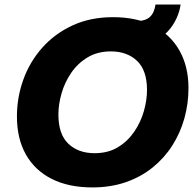

<svg xmlns="http://www.w3.org/2000/svg" viewBox="-20 -807 858 839"><path d="M54 -298Q54 -381.6 82 -459.2Q110 -536.8 164.4 -598.3Q218.8 -659.7 296.9 -695.9Q374.9 -732 474 -732Q577.8 -732 651.5 -693.7Q725.2 -655.5 764.4 -585.8Q803.6 -516.2 803.6 -422Q803.6 -353.7 785.7 -289.7Q767.7 -225.7 732.9 -171Q698 -116.3 646.8 -75Q595.6 -33.7 529.5 -10.8Q463.3 12 383.6 12Q279.8 12 206.1 -25.2Q132.4 -62.4 93.2 -131.7Q54 -201 54 -298ZM235.2 -306.4Q235.2 -220.3 278.7 -179Q322.1 -137.6 393.2 -137.6Q452.5 -137.6 495.3 -163.7Q538.1 -189.7 566.6 -231.5Q595.1 -273.3 608.7 -321.4Q622.4 -369.5 622.4 -413.6Q622.4 -499.7 578.9 -541Q535.5 -582.4 464.4 -582.4Q406.1 -582.4 362.8 -556.3Q319.5 -530.3 291 -488.5Q262.5 -446.7 248.9 -398.6Q235.2 -350.5 235.2 -306.4ZM568.5 -611.4 576.5 -715.1Q615.5 -715.1 635 -733.1Q654.5 -751.1 659.5 -787.1H769.2Q765.2 -757.1 751.1 -726.3Q737 -695.6 712.8 -669.2Q688.6 -642.9 652.7 -627.1Q616.8 -611.4 568.5 -611.4Z"/></svg>

Font: Kufam
Style: Italic
Weight: 400
Italic angle: -11°
Designer: Artur Schmal
Foundry: Original Type
Version: Version 1.301; ttfautohint (v1.8.3)